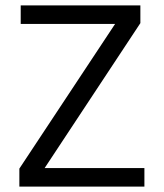

<svg xmlns="http://www.w3.org/2000/svg" viewBox="-20 -694 609 714"><path d="M517 0H52V-67L408 -605H57V-674H502V-608L146 -69H517Z"/></svg>

Font: Hind Kochi
Style: Regular
Weight: 400
Designer: Dhruvi Tolia
Foundry: Indian Type Foundry
Version: Version 0.702;PS 1.0;hotconv 1.0.81;makeotf.lib2.5.63406